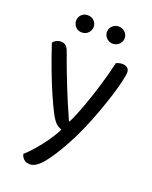

<svg xmlns="http://www.w3.org/2000/svg" viewBox="-154 -733 798 1007"><g transform="rotate(20 244.5 -229.5)"><path d="M169 -103Q152 -135 128 -189.5Q104 -244 78.5 -311.5Q53 -379 30 -449Q37 -459 48.5 -465Q60 -471 73 -471Q90 -471 101 -462Q112 -453 119 -432Q149 -348 182 -265Q215 -182 255 -93H259Q280 -135 303 -198Q326 -261 347 -331Q368 -401 382 -463Q389 -466 397.5 -468.5Q406 -471 416 -471Q433 -471 444 -462.5Q455 -454 455 -437Q455 -421 446 -383.5Q437 -346 421.5 -296.5Q406 -247 385.5 -191.5Q365 -136 341.5 -82.5Q318 -29 294 14Q248 99 210 144.5Q172 190 140 190Q117 190 104.5 178Q92 166 89 150Q111 131 138.5 99.5Q166 68 191.5 31.5Q217 -5 233 -38Q216 -43 201.5 -56Q187 -69 169 -103ZM208 -601Q208 -582 194 -567.5Q180 -553 158 -553Q137 -553 123.5 -567.5Q110 -582 110 -601Q110 -621 123.5 -635Q137 -649 158 -649Q180 -649 194 -635Q208 -621 208 -601ZM381 -601Q381 -582 366.5 -567.5Q352 -553 331 -553Q311 -553 296.5 -567.5Q282 -582 282 -601Q282 -621 296.5 -635Q311 -649 331 -649Q352 -649 366.5 -635Q381 -621 381 -601Z"/></g></svg>

Font: Baloo Bhaina 2
Style: Regular
Weight: 400
Designer: Yesha Goshar, Manish Minz, Shuchita Grover and Ek Type
Foundry: Ek Type
Version: Version 1.700